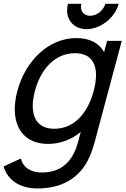

<svg xmlns="http://www.w3.org/2000/svg" viewBox="-46 -760 676 1034"><path d="M420.2 -603C495.7 -603 573 -664 593.2 -739.5H521.2C511.7 -704 475.5 -675 439.5 -675C409.7 -675 390 -695.4 390 -722.9C390 -728.2 390.7 -733.8 392.2 -739.5H320.2C316.9 -727.2 315.4 -715.3 315.4 -704C315.4 -645.8 357 -603 420.2 -603ZM530.8 -540 514.6 -479.5C487.8 -527 438.8 -555 365.3 -555C215.3 -555 91 -432.5 47.6 -270.5C38.2 -235.5 33.5 -202.3 33.5 -171.7C33.5 -60.9 94.7 15 213.1 15C279.6 15 339.5 -9 388.9 -49.5L374.9 2.5C346.4 112.5 281.8 169 178.8 169C126.3 169 78.8 146.5 66.5 93.5L-26.5 136.5C-3.1 217 70.3 255 155.3 255C284.3 255 383.6 201.5 435.4 86.5C447.5 60 456.1 33.5 464.2 3.5L609.8 -540ZM245.9 -66.5C166.1 -66.5 130.3 -116.4 130.3 -189.8C130.3 -214.4 134.3 -241.6 142.1 -270.5C172.6 -384.5 247.5 -473.5 357.5 -473.5C435.7 -473.5 471.1 -427.6 471.1 -355.1C471.1 -329.8 466.8 -301.4 458.6 -270.5C426.8 -152 354.9 -66.5 245.9 -66.5Z"/></svg>

Font: Manrope
Style: MediumItalic
Weight: 500
Italic angle: -15°
Designer: Mikhail Sharanda
Foundry: Mikhail Sharanda
Version: Version 4.502;hotconv 1.0.109;makeotfexe 2.5.65596